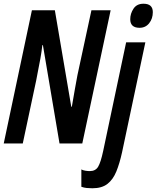

<svg xmlns="http://www.w3.org/2000/svg" viewBox="-21 -769 839 1029"><path d="M-1 0 150 -714H273L361 -197H364Q372 -246 380.5 -292Q389 -338 394 -366L469 -714H572L420 0H298L209 -527H206Q202 -492 195.5 -455.5Q189 -419 182.5 -388Q176 -357 173 -338L101 0ZM727 -620Q677 -620 677 -666Q677 -696 694.5 -722.5Q712 -749 748 -749Q798 -749 798 -704Q798 -669 778.5 -644.5Q759 -620 727 -620ZM474 240Q458 240 443.5 238.5Q429 237 415 232V139Q424 144 437 146Q450 148 460 148Q491 148 505 124.5Q519 101 532 40L655 -542H758L633 48Q620 107 602.5 150Q585 193 555 216.5Q525 240 474 240Z"/></svg>

Font: Noto Sans ExtraCondensed SemiBold
Style: Italic
Weight: 600
Width: 2
Italic angle: -12°
Designer: Monotype Design Team
Foundry: Monotype Imaging Inc.
Version: Version 2.013; ttfautohint (v1.8.4.7-5d5b)